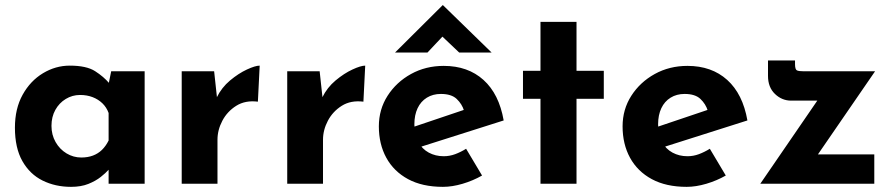

<svg xmlns="http://www.w3.org/2000/svg" viewBox="-20 -714 3476 746"><path d="M256 12Q195 12 145.5 -12.5Q96 -37 67 -88Q38 -139 38 -218Q38 -292 68 -346Q98 -400 147 -429.5Q196 -459 251 -459Q316 -459 349.5 -437.5Q383 -416 405 -390L399 -373L412 -437H542V0H402V-95L413 -65Q411 -65 401 -53.5Q391 -42 371.5 -26.5Q352 -11 323.5 0.5Q295 12 256 12ZM296 -102Q321 -102 341 -109.5Q361 -117 376 -131.5Q391 -146 402 -168V-275Q394 -297 378 -312.5Q362 -328 340 -336.5Q318 -345 291 -345Q261 -345 235.5 -329.5Q210 -314 195 -287Q180 -260 180 -225Q180 -190 196 -162Q212 -134 238.5 -118Q265 -102 296 -102Z M812 -437 825 -317 822 -335Q841 -374 874 -401.5Q907 -429 939.5 -444Q972 -459 989 -459L982 -319Q933 -325 898 -303Q863 -281 844 -245Q825 -209 825 -171V0H686V-437Z M1222 -437 1235 -317 1232 -335Q1251 -374 1284 -401.5Q1317 -429 1349.5 -444Q1382 -459 1399 -459L1392 -319Q1343 -325 1308 -303Q1273 -281 1254 -245Q1235 -209 1235 -171V0H1096V-437Z M1701 12Q1621 12 1565.5 -18Q1510 -48 1481 -101Q1452 -154 1452 -223Q1452 -289 1486 -342Q1520 -395 1577 -426.5Q1634 -458 1704 -458Q1798 -458 1858.5 -403.5Q1919 -349 1937 -246L1597 -138L1566 -214L1812 -297L1783 -284Q1775 -310 1754.5 -329.5Q1734 -349 1693 -349Q1662 -349 1638.5 -334.5Q1615 -320 1602.5 -293.5Q1590 -267 1590 -231Q1590 -190 1605 -162.5Q1620 -135 1646 -121Q1672 -107 1704 -107Q1727 -107 1748.5 -115Q1770 -123 1791 -136L1853 -32Q1818 -12 1777.5 0Q1737 12 1701 12ZM1764 -510 1686 -584 1720 -594 1641 -510H1515L1700 -694H1701L1890 -510Z M2080 -629H2220V-439H2326V-330H2220V0H2080V-330H2012V-439H2080Z M2648 12Q2568 12 2512.5 -18Q2457 -48 2428 -101Q2399 -154 2399 -223Q2399 -289 2433 -342Q2467 -395 2524 -426.5Q2581 -458 2651 -458Q2745 -458 2805.5 -403.5Q2866 -349 2884 -246L2544 -138L2513 -214L2759 -297L2730 -284Q2722 -310 2701.5 -329.5Q2681 -349 2640 -349Q2609 -349 2585.5 -334.5Q2562 -320 2549.5 -293.5Q2537 -267 2537 -231Q2537 -190 2552 -162.5Q2567 -135 2593 -121Q2619 -107 2651 -107Q2674 -107 2695.5 -115Q2717 -123 2738 -136L2800 -32Q2765 -12 2724.5 0Q2684 12 2648 12Z M3054 -323Q3018 -323 2991 -349Q2964 -375 2964 -419V-479H3069V-465Q3069 -444 3076.5 -440.5Q3084 -437 3103 -437H3380L3138 -85L3112 -114H3377V0H2934L3183 -363L3204 -323Z"/></svg>

Font: Josefin Sans Thin
Style: Bold
Weight: 700
Version: Version 2.000